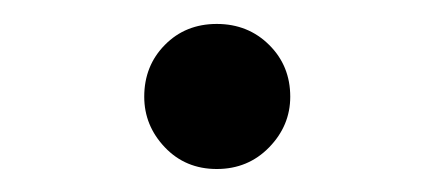

<svg xmlns="http://www.w3.org/2000/svg" viewBox="-20 -128 367 162"><path d="M162.9 14.6Q136.5 14.6 119.1 -3.7Q101.7 -22 101.7 -46.4Q101.7 -72.5 119.1 -90.1Q136.5 -107.8 162.9 -107.8Q189.3 -107.8 207.1 -90.1Q224.9 -72.5 224.9 -46.4Q224.9 -22 207.1 -3.7Q189.3 14.6 162.9 14.6Z"/></svg>

Font: Noto Serif KR ExtraLight
Style: Regular
Weight: 200
Designer: Ryoko NISHIZUKA 西塚涼子 (kana & ideographs); Frank Grießhammer (Latin, Greek & Cyrillic); Wenlong ZHANG 张文龙 (bopomofo); San
Foundry: Adobe
Version: Version 2.002-H1;hotconv 1.1.0;makeotfexe 2.6.0